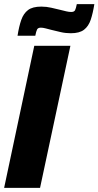

<svg xmlns="http://www.w3.org/2000/svg" viewBox="-21 -910 477 930"><path d="M-1 0 145 -688H320L173 0ZM64 -737Q71 -782 82 -813.5Q93 -845 115 -861.5Q137 -878 179 -878Q204 -878 227.5 -872.5Q251 -867 272 -862Q288 -858 300.5 -855Q313 -852 324 -852Q338 -852 342.5 -860.5Q347 -869 351 -890H436Q429 -846 418.5 -814.5Q408 -783 386 -766Q364 -749 322 -749Q296 -749 273 -754.5Q250 -760 229 -765Q213 -769 200 -772.5Q187 -776 177 -776Q163 -776 158.5 -767Q154 -758 150 -737Z"/></svg>

Font: Saira SemiCondensed ExtraBold
Style: Italic
Weight: 800
Width: 4
Italic angle: -12°
Designer: Hector Gatti with collaboration of the Omnibus-Type team
Foundry: Omnibus-Type
Version: Version 1.101